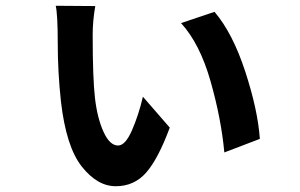

<svg xmlns="http://www.w3.org/2000/svg" viewBox="-20 -602 1040 665"><path d="M310 -581Q301 -530 301 -481Q301 -331 309 -262Q317 -193 338.5 -145.5Q360 -98 389 -98Q414 -98 437 -150.5Q460 -203 475 -267L568 -160Q528 -52 486.5 -4.5Q445 43 381 43Q317 43 263 -25.5Q209 -94 191 -251Q180 -353 180 -452.5Q180 -552 173 -582ZM723 -561Q786 -487 829.5 -354Q873 -221 880 -121L757 -74Q746 -192 709 -321.5Q672 -451 607 -522Z"/></svg>

Font: Swei Fan Sans CJK TC
Style: Bold
Weight: 700
Version: Version 2.130